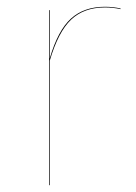

<svg xmlns="http://www.w3.org/2000/svg" viewBox="-20 -547 401 567"><path d="M336 -522V-520Q314 -525 290 -525Q228 -525 190 -489Q152 -453 127 -368V0H125V-517H127V-375Q151 -457 189.5 -492Q228 -527 290 -527Q314 -527 336 -522Z"/></svg>

Font: FiraGO Two
Style: Regular
Weight: 100
Designer: bBox Type
Foundry: bBox Type GmbH
Version: Version 1.001